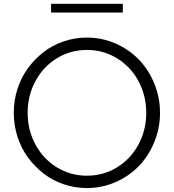

<svg xmlns="http://www.w3.org/2000/svg" viewBox="-20 -958 899 993"><path d="M429.7 -763.7Q506.8 -763.7 576.9 -733.2Q647 -702.6 697.5 -650.6Q748 -598.6 777.8 -526.4Q807.6 -454.1 807.6 -374.5Q807.6 -294.9 777.8 -222.7Q748 -150.4 697.5 -98.4Q647 -46.4 576.9 -15.9Q506.8 14.6 429.7 14.6Q367.7 14.6 309.8 -4.9Q252 -24.4 205.6 -60.3Q159.2 -96.2 124.3 -144Q89.4 -191.9 70.3 -251.2Q51.3 -310.5 51.3 -374.5Q51.3 -438.5 70.3 -497.8Q89.4 -557.1 124.3 -605Q159.2 -652.8 205.6 -688.7Q252 -724.6 309.8 -744.1Q367.7 -763.7 429.7 -763.7ZM163.6 -539.1Q123 -464.4 123 -374.5Q123 -284.7 163.6 -210Q204.1 -135.3 274.4 -92.3Q344.7 -49.3 429.7 -49.3Q514.6 -49.3 585 -92.3Q655.3 -135.3 695.8 -210Q736.3 -284.7 736.3 -374.5Q736.3 -464.4 695.8 -539.1Q655.3 -613.8 585 -656.7Q514.6 -699.7 429.7 -699.7Q344.7 -699.7 274.4 -656.7Q204.1 -613.8 163.6 -539.1ZM615.2 -893.1H244.1V-938.5H615.2Z"/></svg>

Font: Spartan MB
Style: Regular
Weight: 400
Designer: Matt Bailey, Mirko Velimirovic
Foundry: Matt Bailey
Version: Version 1.005